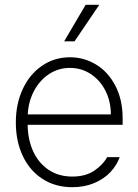

<svg xmlns="http://www.w3.org/2000/svg" viewBox="-20 -780 585 811"><path d="M46.9 -262.7Q46.9 -341.3 76.2 -404.1Q105.5 -466.8 157.7 -502.4Q210 -538.1 275.4 -538.1Q335.4 -538.1 386.2 -507.1Q437 -476.1 467.5 -417.5Q498 -358.9 498 -280.3V-252.9H96.7Q97.7 -189 120.8 -139.4Q144 -89.8 186.3 -62Q228.5 -34.2 285.2 -34.2Q341.3 -34.2 378.2 -59.1Q415 -84 432.6 -116.2H485.4Q473.6 -82 446.3 -53Q418.9 -23.9 377.7 -6.6Q336.4 10.7 285.2 10.7Q213.9 10.7 159.7 -24.2Q105.5 -59.1 76.2 -121.3Q46.9 -183.6 46.9 -262.7ZM448.2 -296.9Q448.2 -351.6 425.5 -396.5Q402.8 -441.4 363.3 -467.3Q323.7 -493.2 275.4 -493.2Q227.1 -493.2 187.5 -467.3Q147.9 -441.4 124 -396.5Q100.1 -351.6 97.2 -296.9ZM341.8 -759.8H399.4L294.9 -605.5H251Z"/></svg>

Font: Pretendard ExtraLight
Style: Regular
Weight: 200
Designer: Base glyphs from Inter by Rasmus Andersson; Hangeul glyphs from Noto Sans CJK(Source Han Sans) by Jang Soo-young and Kan
Foundry: Kil Hyung-jin
Version: Version 1.309